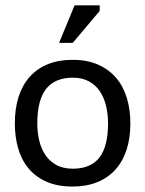

<svg xmlns="http://www.w3.org/2000/svg" viewBox="-20 -682 540 714"><path d="M35.2 0ZM35.2 -223.1Q35.2 -278.8 49.3 -322.5Q63.5 -366.2 90.8 -396.7Q118.2 -427.2 158.2 -443.4Q198.2 -459.5 250 -459.5Q304.7 -459.5 345.2 -441.4Q385.7 -423.3 412.4 -391.8Q439 -360.4 451.9 -316.9Q464.8 -273.4 464.8 -223.1Q464.8 -168.5 450.7 -125Q436.5 -81.5 408.9 -51Q381.3 -20.5 341.3 -4.4Q301.3 11.7 250 11.7Q193.8 11.7 153.3 -6.1Q112.8 -23.9 86.4 -55.4Q60.1 -86.9 47.6 -129.9Q35.2 -172.9 35.2 -223.1ZM118.7 -223.1Q118.7 -191.4 125.5 -161.1Q132.3 -130.9 147.7 -107.2Q163.1 -83.5 188.5 -69.1Q213.9 -54.7 251 -54.7Q317.9 -54.7 349.9 -96.4Q381.8 -138.2 381.8 -223.1Q381.8 -255.9 374.8 -286.6Q367.7 -317.4 352.3 -341.1Q336.9 -364.7 311.8 -378.9Q286.6 -393.1 251 -393.1Q184.1 -393.1 151.4 -351.3Q118.7 -309.6 118.7 -223.1ZM257.3 -662.1H350.6V-641.1L250.5 -522.5H199.7Z"/></svg>

Font: PT Astra Sans
Style: Regular
Weight: 400
Designer: A.Korolkova, I. Chaeva
Foundry: ParaType Ltd
Version: Version 1.001; ttfautohint (v1.6)